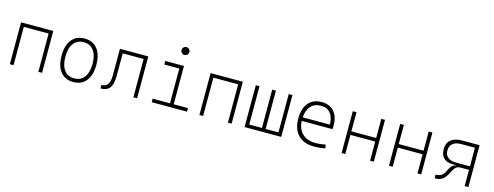

<svg xmlns="http://www.w3.org/2000/svg" viewBox="-22 -1513 5903 2293"><g transform="rotate(15 2929.5 -366.5)"><path d="M446.3 0V-473.6H139.6V0H93.8V-517.6H492.2V0Z M878.9 9.8Q777.3 9.8 720.7 -60.5Q664.1 -130.9 664.1 -258.8Q664.1 -387.2 720.7 -457.3Q777.3 -527.3 878.9 -527.3Q981 -527.3 1037.4 -457.3Q1093.8 -387.2 1093.8 -258.8Q1093.8 -130.9 1037.4 -60.5Q981 9.8 878.9 9.8ZM878.9 -35.2Q959 -35.2 1002.9 -93.5Q1046.9 -151.9 1046.9 -258.8Q1046.9 -365.7 1002.9 -424.1Q959 -482.4 878.9 -482.4Q798.8 -482.4 754.9 -424.1Q710.9 -365.7 710.9 -258.8Q710.9 -151.9 754.9 -93.5Q798.8 -35.2 878.9 -35.2Z M1214.4 0V-43.9Q1268.1 -43.9 1292.2 -79.1Q1316.4 -114.3 1316.4 -192.4V-517.6H1667V0H1621.1V-473.6H1362.3V-195.8Q1362.3 -92.8 1327.4 -46.4Q1292.5 0 1214.4 0Z M1847.7 0V-43.9H2062V-473.6H1877V-517.6H2107.9V-43.9H2284.2V0ZM2079.1 -646Q2059.1 -646 2044.7 -660.2Q2030.3 -674.3 2030.3 -694.3Q2030.3 -714.4 2044.7 -728.8Q2059.1 -743.2 2079.1 -743.2Q2099.1 -743.2 2113.5 -728.8Q2127.9 -714.4 2127.9 -694.3Q2127.9 -674.3 2113.5 -660.2Q2099.1 -646 2079.1 -646Z M2790 0V-473.6H2483.4V0H2437.5V-517.6H2835.9V0Z M2996.1 0V-517.6H3042V-43.9H3199.2V-517.6H3245.1V-43.9H3403.3V-517.6H3449.2V0Z M3854 9.8Q3727.5 9.8 3658.2 -62.5Q3588.9 -134.8 3588.9 -265.6Q3588.9 -390.6 3647 -459Q3705.1 -527.3 3811 -527.3Q3909.7 -527.3 3964.1 -465.3Q4018.6 -403.3 4018.6 -291Q4018.6 -263.7 4015.6 -248H3636.2Q3640.6 -147 3700.4 -91.1Q3760.3 -35.2 3865.7 -35.2Q3893.1 -35.2 3925.3 -38.8Q3957.5 -42.5 3985.8 -48.8L3993.2 -3.9Q3965.3 2.4 3928.5 6.1Q3891.6 9.8 3854 9.8ZM3636.7 -292H3971.7Q3971.7 -382.8 3929.9 -432.6Q3888.2 -482.4 3812 -482.4Q3733.9 -482.4 3688.2 -432.6Q3642.6 -382.8 3636.7 -292Z M4547.9 0V-236.8H4241.2V0H4195.3V-517.6H4241.2V-280.8H4547.9V-517.6H4593.8V0Z M5133.8 0V-236.8H4827.1V0H4781.2V-517.6H4827.1V-280.8H5133.8V-517.6H5179.7V0Z M5506.3 -214.8Q5437 -214.8 5398.9 -253.4Q5360.8 -292 5360.8 -361.8Q5360.8 -436 5408.9 -476.8Q5457 -517.6 5545.4 -517.6H5763.2V0H5717.3V-200.2H5611.3Q5580.6 -200.2 5560.8 -185.5Q5541 -170.9 5522.5 -135.7L5501.5 -96.2Q5472.7 -42 5439.9 -19.8Q5407.2 2.4 5356 2.4H5346.7V-42.5H5351.1Q5389.2 -42.5 5414.8 -58.3Q5440.4 -74.2 5458.5 -109.4L5480 -150.4Q5511.2 -210.4 5556.6 -210.4V-214.8ZM5717.3 -244.1V-473.6H5545.4Q5479.5 -473.6 5443.6 -443.1Q5407.7 -412.6 5407.7 -356.4Q5407.7 -302.7 5443.6 -273.4Q5479.5 -244.1 5545.4 -244.1Z"/></g></svg>

Font: Cascadia Mono NF ExtraLight
Style: Regular
Weight: 200
Monospace: yes
Designer: Aaron Bell
Foundry: Saja Typeworks
Version: Version 2404.023; ttfautohint (v1.8.4)